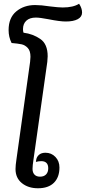

<svg xmlns="http://www.w3.org/2000/svg" viewBox="-20 -1001 459 1027"><path d="M63 -97Q63 -116 68 -149L141 -670Q143 -688 143 -697Q143 -729 128.5 -744.5Q114 -760 95.5 -764Q77 -768 42 -771Q26 -803 26 -840Q26 -906 67 -940Q108 -974 168 -974Q200 -974 245 -967Q293 -961 315 -961Q372 -961 403 -981Q419 -957 419 -934Q419 -911 396 -898.5Q373 -886 332 -886Q300 -886 240 -898Q193 -907 172 -907Q139 -907 121 -890.5Q103 -874 103 -845Q103 -832 106 -826Q155 -820 195 -793Q235 -766 235 -700Q235 -690 233 -670L159 -147Q154 -115 154 -98Q154 -78 164.5 -67Q175 -56 194 -56Q215 -56 226.5 -68Q238 -80 238 -101Q238 -120 228.5 -129.5Q219 -139 201 -139Q186 -139 172 -135L173 -142Q175 -161 188 -172.5Q201 -184 223 -184Q255 -184 276.5 -161.5Q298 -139 298 -105Q298 -53 268.5 -23.5Q239 6 183 6Q131 6 97 -21.5Q63 -49 63 -97Z"/></svg>

Font: Krub Medium
Style: Italic
Weight: 500
Italic angle: -8°
Designer: Ekaluck Peanpanawate
Foundry: Cadson Demak Co.,Ltd.
Version: Version 1.000; ttfautohint (v1.6)